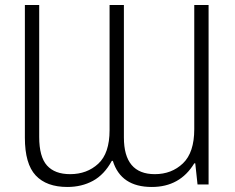

<svg xmlns="http://www.w3.org/2000/svg" viewBox="-20 -734 935 764"><path d="M248 10Q305 10 350 -14.5Q395 -39 425 -94H429Q461 10 584 10Q696 10 753 -84H757L766 0H810V-714H753V-220Q753 -127 708 -84Q663 -41 596 -41Q473 -41 473 -187V-714H416V-216Q416 -124 371 -82.5Q326 -41 259 -41Q198 -41 167 -75.5Q136 -110 136 -189V-714H79V-186Q79 -82 122 -36Q165 10 248 10Z"/></svg>

Font: Noto Sans UI SemiCondensed Light
Style: Regular
Weight: 300
Width: 4
Designer: Monotype Design Team
Foundry: Monotype Imaging Inc.
Version: Version 1.901